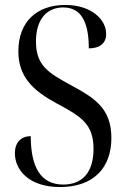

<svg xmlns="http://www.w3.org/2000/svg" viewBox="-20 -744 508 774"><path d="M222 10C356 10 429 -66 429 -188C429 -307 361 -349 269 -399C175 -450 125 -479 125 -577C125 -668 170 -714 235 -714C305 -714 338 -659 338 -549C384 -549 408 -571 408 -607C408 -665 349 -724 243 -724C128 -724 54 -656 54 -537C54 -433 115 -378 207 -328C306 -275 357 -245 357 -144C357 -48 311 0 235 0C143 0 104 -72 104 -195C65 -195 40 -170 40 -126C40 -62 93 10 222 10Z"/></svg>

Font: Noto Serif Display Condensed
Style: Regular
Weight: 400
Width: 3
Designer: Monotype Design Team
Foundry: Monotype Imaging Inc.
Version: Version 2.009